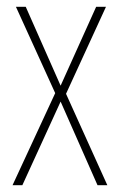

<svg xmlns="http://www.w3.org/2000/svg" viewBox="-20 -547 354 567"><path d="M143 -272 17 0H46L159 -247L268 0H297L175 -270L293 -527H264L159 -294L56 -527H27Z"/></svg>

Font: Noto Sans Sinhala ExtraCondensed Thin
Style: Regular
Weight: 100
Width: 2
Designer: Jelle Bosma - Monotype Design Team
Foundry: Monotype Imaging Inc.
Version: Version 2.006